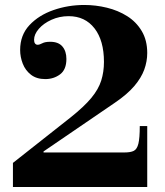

<svg xmlns="http://www.w3.org/2000/svg" viewBox="-20 -752 665 772"><path d="M32 0V-97L264 -280Q318 -323 347 -358Q376 -393 387 -428Q398 -463 398 -503Q398 -589 360 -638Q322 -687 256 -687Q219 -687 187 -672.5Q155 -658 136 -636Q117 -614 117 -592Q117 -582 121 -577Q125 -572 131 -572Q139 -572 150 -578Q161 -584 182 -584Q215 -584 231 -565Q247 -546 247 -515Q247 -472 221.5 -453Q196 -434 162 -434Q127 -434 104.5 -451.5Q82 -469 71.5 -496Q61 -523 61 -551Q61 -611 98.5 -651Q136 -691 195 -711.5Q254 -732 319 -732Q365 -732 410 -721Q455 -710 491.5 -687Q528 -664 550 -627Q572 -590 572 -539Q572 -505 560 -472Q548 -439 520 -406Q492 -373 442 -339L155 -143V-139H481Q505 -139 518 -145.5Q531 -152 536.5 -174.5Q542 -197 542 -245H572V0Z"/></svg>

Font: Libre Bodoni
Style: Bold
Weight: 700
Designer: Pablo Impallari, Rodrigo Fuenzalida
Foundry: Impallari Type
Version: Version 2.005;gftools[0.9.23]